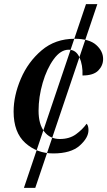

<svg xmlns="http://www.w3.org/2000/svg" viewBox="-20 -734 520 931"><path d="M96 177 397 -714H452L151 177ZM238 10Q324 10 366.5 -28Q409 -66 409 -103Q409 -125 400 -134Q380 -106 348.5 -83Q317 -60 270 -60Q222 -60 194.5 -96Q167 -132 167 -197Q167 -264 187 -332.5Q207 -401 240.5 -447Q274 -493 313 -493Q349 -493 365.5 -455.5Q382 -418 380 -368Q433 -368 456.5 -392Q480 -416 480 -448Q480 -486 446.5 -516Q413 -546 342 -546Q248 -546 182 -490Q116 -434 81 -352Q46 -270 46 -193Q46 -92 102.5 -41Q159 10 238 10Z"/></svg>

Font: Noto Serif SemiCondensed Semi
Style: Italic
Weight: 600
Width: 4
Italic angle: -12°
Designer: Monotype Design Team
Foundry: Monotype Imaging Inc.
Version: Version 1.901